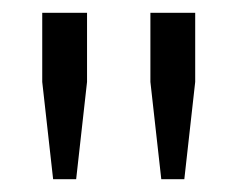

<svg xmlns="http://www.w3.org/2000/svg" viewBox="-20 -749 371 300"><path d="M63 -469 46 -621V-729H116V-621L99 -469ZM232 -469 215 -621V-729H285V-621L268 -469Z"/></svg>

Font: Mona Sans SemiCondensed
Style: Regular
Weight: 400
Width: 4
Designer: Deni Anggara
Foundry: GitHub
Version: Version 2.000